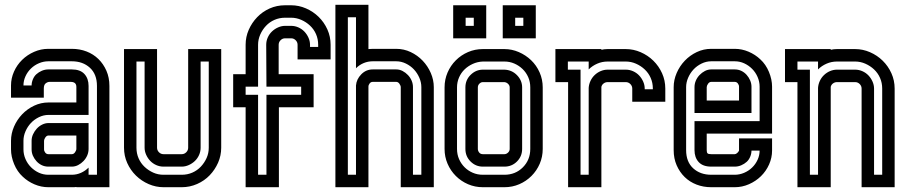

<svg xmlns="http://www.w3.org/2000/svg" viewBox="-20 -782 3788 802"><path d="M350 -160Q350 -146 344.5 -133Q339 -120 329 -109.5Q319 -99 306.5 -92.5Q294 -86 280 -86H182Q167 -86 154.5 -92Q142 -98 132.5 -108.5Q123 -119 117.5 -131.5Q112 -144 112 -158V-194Q112 -208 118 -221Q124 -234 133.5 -244.5Q143 -255 156 -261.5Q169 -268 183 -268H350ZM164 -158Q164 -151 169 -144.5Q174 -138 182 -138H280Q288 -138 293.5 -146Q299 -154 299 -160V-216H183Q175 -216 169.5 -208Q164 -200 164 -194ZM26 -194Q26 -224 38.5 -253Q51 -282 72.5 -304.5Q94 -327 122.5 -340.5Q151 -354 183 -354H299V-419Q299 -440 275 -440H187Q179 -440 171 -434Q163 -428 163 -412V-374H26V-425Q26 -455 38.5 -483Q51 -511 72.5 -532Q94 -553 122.5 -565.5Q151 -578 182 -578H280Q313 -578 341.5 -567Q370 -556 391 -535.5Q412 -515 424.5 -486.5Q437 -458 437 -423V0H299V-1Q294 0 289.5 0Q285 0 280 0H182Q152 0 124 -12Q96 -24 75 -44Q52 -65 39 -96.5Q26 -128 26 -158ZM350 -52H385V-423Q385 -472 355.5 -499Q326 -526 280 -526H182Q162 -526 143 -518Q124 -510 109.5 -496Q95 -482 86.5 -463.5Q78 -445 78 -425H112Q112 -438 117.5 -451Q123 -464 132 -472Q142 -481 155 -486.5Q168 -492 182 -492H280Q315 -492 332.5 -473Q350 -454 350 -423V-302H183Q162 -302 142.5 -292.5Q123 -283 109 -268Q95 -253 86.5 -233.5Q78 -214 78 -194V-158Q78 -137 86.5 -117.5Q95 -98 109.5 -83.5Q124 -69 142.5 -60.5Q161 -52 182 -52H280Q300 -52 318 -60Q336 -68 350 -82Z M636 -165Q636 -154 644 -146Q652 -138 663 -138H739Q750 -138 758 -146Q766 -154 766 -165V-577H904V-165Q904 -132 891 -102.5Q878 -73 856 -50Q834 -27 803.5 -13.5Q773 0 739 0H663Q631 0 601 -13Q571 -26 548 -48.5Q525 -71 511.5 -101Q498 -131 498 -165V-577H636ZM818 -525V-165Q818 -149 811.5 -134.5Q805 -120 794 -109.5Q783 -99 768.5 -92.5Q754 -86 739 -86H663Q647 -86 632.5 -92.5Q618 -99 607.5 -110Q597 -121 590.5 -135.5Q584 -150 584 -165V-525H550V-165Q550 -141 559 -120.5Q568 -100 584 -85Q600 -70 620 -61Q640 -52 663 -52H739Q763 -52 783.5 -61Q804 -70 819 -86Q834 -102 843 -122Q852 -142 852 -165V-525Z M1093 -420 1092 -595Q1092 -611 1098.5 -625.5Q1105 -640 1116 -650.5Q1127 -661 1141.5 -667.5Q1156 -674 1171 -674H1196Q1212 -674 1226.5 -667.5Q1241 -661 1251.5 -650Q1262 -639 1268.5 -624.5Q1275 -610 1275 -595V-586H1309V-595Q1309 -619 1300 -639.5Q1291 -660 1275 -675Q1259 -690 1238.5 -699Q1218 -708 1196 -708H1171Q1147 -708 1126.5 -699Q1106 -690 1091 -674Q1076 -658 1067 -637.5Q1058 -617 1058 -595V-420H1006V-386H1058V-52H1093V-386H1238V-420ZM1290 -472V-334H1145V0H1006V-334H954V-472H1006V-595Q1006 -628 1019 -657.5Q1032 -687 1054 -710Q1076 -733 1106 -746.5Q1136 -760 1171 -760H1196Q1228 -760 1258 -747Q1288 -734 1311 -711.5Q1334 -689 1347.5 -659Q1361 -629 1361 -595V-534H1223V-595Q1223 -606 1215 -614Q1207 -622 1196 -622H1171Q1160 -622 1152 -614Q1144 -606 1144 -595V-472Z M1654 0V-418Q1654 -424 1648.5 -432Q1643 -440 1635 -440H1537Q1529 -440 1524 -433.5Q1519 -427 1519 -420V0H1381V-762H1519V-577Q1524 -577 1528 -577.5Q1532 -578 1537 -578H1635Q1667 -578 1695.5 -564.5Q1724 -551 1745.5 -528.5Q1767 -506 1779.5 -477Q1792 -448 1792 -418V0ZM1740 -52V-418Q1740 -438 1731.5 -457.5Q1723 -477 1709 -492Q1695 -507 1675.5 -516.5Q1656 -526 1635 -526H1537Q1517 -526 1499 -518.5Q1481 -511 1467 -497V-710H1433V-52H1467V-425Q1469 -451 1489 -471.5Q1509 -492 1537 -492H1635Q1649 -492 1661.5 -485.5Q1674 -479 1684 -468.5Q1694 -458 1699.5 -445Q1705 -432 1705 -418V-52Z M2087 -577Q2118 -577 2147 -564.5Q2176 -552 2198.5 -530.5Q2221 -509 2234 -479.5Q2247 -450 2247 -417V-160Q2247 -127 2234.5 -98Q2222 -69 2200 -47Q2178 -25 2149 -12.5Q2120 0 2087 0H1997Q1964 0 1935 -12.5Q1906 -25 1884 -47Q1862 -69 1849.5 -98Q1837 -127 1837 -160V-417Q1837 -450 1849.5 -479Q1862 -508 1884 -530Q1906 -552 1935 -564.5Q1964 -577 1997 -577ZM1997 -439Q1989 -439 1982.5 -432.5Q1976 -426 1976 -417V-160Q1976 -152 1981.5 -145Q1987 -138 1997 -138H2087Q2095 -138 2102 -144.5Q2109 -151 2109 -160V-417Q2109 -425 2102.5 -431.5Q2096 -438 2087 -439ZM1997 -525Q1974 -524 1954.5 -515Q1935 -506 1920.5 -492Q1906 -478 1897.5 -458.5Q1889 -439 1889 -417V-160Q1889 -137 1897.5 -117.5Q1906 -98 1920.5 -83.5Q1935 -69 1954.5 -60.5Q1974 -52 1997 -52H2087Q2133 -52 2164 -83Q2195 -114 2195 -160V-417Q2195 -440 2186.5 -459.5Q2178 -479 2163 -493.5Q2148 -508 2128.5 -516.5Q2109 -525 2087 -525ZM2087 -491Q2118 -490 2139.5 -468Q2161 -446 2161 -417V-160Q2161 -129 2139.5 -107.5Q2118 -86 2087 -86H1997Q1967 -86 1945.5 -107.5Q1924 -129 1924 -160V-417Q1924 -448 1946 -469.5Q1968 -491 1997 -491ZM2011 -622H1873V-760H2011ZM1925 -674H1959V-708H1925ZM2218 -622H2080V-760H2218ZM2132 -674H2166V-708H2132Z M2300 -439V-577H2492V-574Q2504 -577 2518 -577H2594Q2626 -577 2656 -564Q2686 -551 2709 -528.5Q2732 -506 2745.5 -476Q2759 -446 2759 -412V-357H2621V-412Q2621 -423 2613 -431Q2605 -439 2594 -439H2518Q2509 -439 2501.5 -433.5Q2494 -428 2492 -419V0H2353V-439ZM2405 -491V-52H2439V-415Q2440 -430 2446.5 -444Q2453 -458 2464 -468.5Q2475 -479 2489 -485Q2503 -491 2518 -491H2594Q2610 -491 2624.5 -484.5Q2639 -478 2649.5 -467Q2660 -456 2666.5 -441.5Q2673 -427 2673 -412V-409H2707V-412Q2707 -436 2698 -456.5Q2689 -477 2673 -492Q2657 -507 2636.5 -516Q2616 -525 2594 -525H2518Q2495 -525 2474.5 -516Q2454 -507 2439 -492V-525H2352V-491Z M2794 -418Q2794 -448 2806.5 -477Q2819 -506 2840.5 -528.5Q2862 -551 2890.5 -564.5Q2919 -578 2951 -578H3049Q3079 -578 3107 -566Q3135 -554 3156 -534Q3179 -513 3192 -481.5Q3205 -450 3205 -420V-224H2932V-155Q2932 -145 2935.5 -141.5Q2939 -138 2951 -138H3049Q3054 -138 3059.5 -143Q3065 -148 3067 -153V-204H3205V-153Q3205 -123 3192.5 -95Q3180 -67 3158.5 -46Q3137 -25 3108.5 -12.5Q3080 0 3049 0H2951Q2918 0 2889.5 -11Q2861 -22 2840 -42.5Q2819 -63 2806.5 -91.5Q2794 -120 2794 -155ZM2932 -362H3067V-420Q3067 -427 3062 -433.5Q3057 -440 3049 -440H2951Q2943 -440 2937.5 -432Q2932 -424 2932 -418ZM3153 -276V-420Q3153 -441 3144.5 -460.5Q3136 -480 3121.5 -494.5Q3107 -509 3088.5 -517.5Q3070 -526 3049 -526H2951Q2930 -526 2910.5 -516.5Q2891 -507 2877 -492Q2863 -477 2854.5 -457.5Q2846 -438 2846 -418V-155Q2846 -106 2875.5 -79Q2905 -52 2951 -52H3049Q3069 -52 3088 -60Q3107 -68 3121.5 -82Q3136 -96 3144.5 -114.5Q3153 -133 3153 -153H3119Q3119 -140 3113.5 -127Q3108 -114 3099 -106Q3089 -97 3076 -91.5Q3063 -86 3049 -86H2951Q2916 -86 2898.5 -105Q2881 -124 2881 -155V-276ZM2881 -418Q2881 -432 2886.5 -445Q2892 -458 2902 -468.5Q2912 -479 2924.5 -485.5Q2937 -492 2951 -492H3049Q3064 -492 3076.5 -486Q3089 -480 3098.5 -469.5Q3108 -459 3113.5 -446Q3119 -433 3119 -420V-310H2881Z M3259 -439V-577H3450V-574Q3462 -577 3476 -577H3552Q3584 -577 3614 -564Q3644 -551 3667 -528.5Q3690 -506 3703.5 -476Q3717 -446 3717 -412V0H3579V-412Q3579 -423 3571 -431Q3563 -439 3552 -439H3476Q3467 -439 3459.5 -433.5Q3452 -428 3450 -419V0H3311V-439ZM3363 -491V-52H3397V-415Q3398 -430 3404.5 -444Q3411 -458 3422 -468.5Q3433 -479 3447 -485Q3461 -491 3476 -491H3552Q3568 -491 3582.5 -484.5Q3597 -478 3607.5 -467Q3618 -456 3624.5 -441.5Q3631 -427 3631 -412V-52H3665V-412Q3665 -436 3656 -456.5Q3647 -477 3631 -492Q3615 -507 3594.5 -516Q3574 -525 3552 -525H3476Q3453 -525 3432.5 -516Q3412 -507 3397 -492V-525H3311V-491Z"/></svg>

Font: Aurach Bi
Style: Regular
Weight: 400
Designer: Peter Wiegel
Foundry: Peter Wiegel
Version: Version 1.002